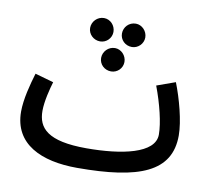

<svg xmlns="http://www.w3.org/2000/svg" viewBox="-74 -719 922 826"><g transform="rotate(10 387.0 -306.5)"><path d="M316 -532C344 -532 366 -555 366 -582C366 -610 344 -634 316 -634C287 -634 264 -610 264 -582C264 -555 287 -532 316 -532ZM455 -532C482 -532 505 -555 505 -582C505 -610 482 -634 455 -634C425 -634 403 -610 403 -582C403 -555 425 -532 455 -532ZM385 -413C412 -413 435 -435 435 -463C435 -491 412 -515 385 -515C356 -515 333 -491 333 -463C333 -435 356 -413 385 -413ZM313 21C585 21 720 -33 720 -192C720 -255 694 -350 668 -416L587 -387C615 -313 635 -232 635 -181C635 -98 491 -69 338 -69C168 -69 124 -120 124 -195C124 -237 139 -294 148 -324L67 -347C52 -297 34 -230 34 -176C34 -34 156 21 313 21Z"/></g></svg>

Font: Noto Sans Arabic UI XCn Md
Style: Regular
Weight: 500
Width: 2
Designer: Monotype Design Team, Nadine Chahine and Nizar Qandah
Foundry: Monotype Imaging Inc.
Version: Version 2.010